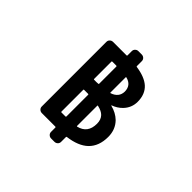

<svg xmlns="http://www.w3.org/2000/svg" viewBox="-200 -1088 1400 1400"><g transform="rotate(45 500.0 -388.0)"><path d="M487.3 62.5Q473.6 62.5 463.4 52.7Q453.1 43 453.1 28.3V-15.6Q453.1 -20.5 448.2 -20.5H309.6Q294.9 -20.5 284.7 -30.3Q274.4 -40 274.4 -54.7V-720.7Q274.4 -735.4 284.7 -745.1Q294.9 -754.9 309.6 -754.9H448.2Q453.1 -754.9 453.1 -759.8V-803.7Q453.1 -818.4 463.4 -828.1Q473.6 -837.9 487.3 -837.9H521.5Q536.1 -837.9 546.4 -828.1Q556.6 -818.4 556.6 -803.7V-752.9Q556.6 -749 560.5 -748Q651.4 -735.4 697.3 -694.3Q745.1 -650.4 745.1 -573.2Q745.1 -511.7 702.1 -466.8Q671.9 -435.5 627.9 -419.9Q627.9 -419.9 627.9 -418.9Q627.9 -418 628.9 -417Q687.5 -402.3 725.6 -365.2Q774.4 -315.4 774.4 -240.2Q774.4 -144.5 718.8 -90.8Q666 -40 560.5 -26.4Q556.6 -25.4 556.6 -21.5V28.3Q556.6 43 546.4 52.7Q536.1 62.5 521.5 62.5ZM448.2 -125Q453.1 -125 453.1 -129.9V-354.5Q453.1 -358.4 448.2 -358.4H406.2Q402.3 -358.4 402.3 -354.5V-129.9Q402.3 -125 406.2 -125ZM556.6 -136.7Q556.6 -132.8 559.6 -132.8Q559.6 -132.8 560.5 -132.8Q648.4 -153.3 648.4 -250Q648.4 -292 625 -316.4Q604.5 -337.9 560.5 -347.7Q556.6 -348.6 556.6 -344.7ZM431.6 -461.9Q437.5 -461.9 447.3 -462.9Q447.3 -462.9 448.2 -462.9Q453.1 -462.9 453.1 -466.8V-644.5Q453.1 -649.4 448.2 -649.4H406.2Q402.3 -649.4 402.3 -644.5V-466.8Q402.3 -461.9 406.2 -461.9ZM556.6 -480.5Q556.6 -477.5 558.6 -477.5Q559.6 -477.5 560.5 -477.5Q625 -499 626 -559.6Q625 -625 560.5 -640.6Q559.6 -640.6 558.6 -640.6Q556.6 -640.6 556.6 -636.7Z"/></g></svg>

Font: Rounded-L Mgen+ 1m medium
Style: Regular
Weight: 500
Designer: [Source Han Sans]
Ryoko NISHIZUKA  (kana & ideographs); Paul D. Hunt (Latin, Greek & Cyrillic); Wenlong ZHANG  (bopomofo
Version: Version 1.059.20150602